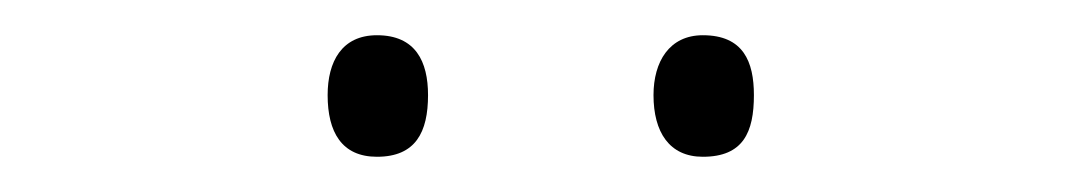

<svg xmlns="http://www.w3.org/2000/svg" viewBox="-20 -733 616 109"><path d="M166 -679C166 -658 174 -644 194 -644C216 -644 223 -658 223 -679C223 -698 216 -713 194 -713C174 -713 166 -698 166 -679ZM351 -679C351 -658 360 -644 379 -644C402 -644 408 -658 408 -679C408 -698 402 -713 379 -713C360 -713 351 -698 351 -679Z"/></svg>

Font: Noto Sans Myanmar UI ExtraLight
Style: Regular
Weight: 200
Designer: Monotype Design Team
Foundry: Monotype Imaging Inc.
Version: Version 2.103